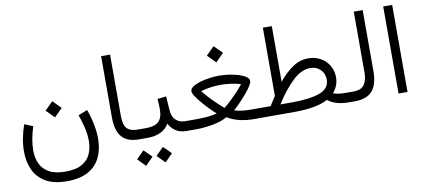

<svg xmlns="http://www.w3.org/2000/svg" viewBox="-77 -946 3200 1443"><g transform="rotate(-10 1523.5 -224.5)"><path d="M327.1 -395.5 388.7 -334 327.1 -272.5 265.6 -334ZM333 142.6Q415.5 142.6 461.9 115.2Q508.3 87.9 527.3 43.2Q546.4 -1.5 546.4 -54.2Q546.4 -108.9 532.2 -163.3Q518.1 -217.8 503.9 -257.3L573.7 -285.2Q595.2 -225.6 606.4 -168.5Q617.7 -111.3 617.7 -59.6Q617.7 20.5 588.4 82.8Q559.1 145 496.3 180.4Q433.6 215.8 333 215.8Q232.9 215.8 170.9 179.4Q108.9 143.1 80.6 80.8Q52.2 18.6 52.2 -59.1Q52.2 -108.4 62 -160.2Q71.8 -211.9 89.4 -261.7L153.8 -235.8Q140.1 -191.9 131.1 -145.8Q122.1 -99.6 122.1 -56.2Q122.1 1 142.8 45.9Q163.6 90.8 210 116.7Q256.3 142.6 333 142.6Z M747.6 -665H815.9V-198.2Q815.9 -127.4 841.8 -100.8Q867.7 -74.2 920.9 -74.2H937.5V0H920.9Q831.5 0 789.6 -48.3Q747.6 -96.7 747.6 -198.2Z M917 -74.2H990.2Q1053.2 -74.2 1083.3 -103Q1113.3 -131.8 1113.3 -194.8Q1113.3 -216.8 1112.1 -236.6Q1110.8 -256.3 1109.4 -274.9L1176.3 -282.7L1183.6 -176.3Q1187 -126.5 1214.1 -100.3Q1241.2 -74.2 1285.6 -74.2H1300.3V0H1284.7Q1230.5 0 1198 -23.7Q1165.5 -47.4 1149.9 -79.6Q1126.5 -38.6 1083.7 -19.3Q1041 0 990.2 0H917ZM1086.4 86.9 1145.5 145.5 1086.4 205.1 1027.8 145.5ZM938 86.9 997.1 145.5 938 205.1 879.4 145.5Z M1592.8 -592.3 1654.3 -530.8 1592.8 -469.2 1531.2 -530.8ZM1594.2 -367.2Q1627.9 -367.2 1667 -361.8Q1706.1 -356.4 1740.5 -346.2Q1774.9 -335.9 1796.9 -320.8Q1818.8 -305.7 1818.8 -286.6Q1818.8 -272.9 1802 -247.1Q1785.2 -221.2 1759.5 -191.4Q1733.9 -161.6 1707.3 -134.5Q1680.7 -107.4 1661.1 -90.8Q1697.8 -79.6 1730.5 -76.9Q1763.2 -74.2 1795.9 -74.2H1872.6V0H1796.4Q1742.7 0 1692.1 -11.2Q1641.6 -22.5 1594.2 -50.3Q1563.5 -31.7 1522.2 -20.8Q1481 -9.8 1438.2 -4.9Q1395.5 0 1359.4 0H1280.8V-74.2H1359.9Q1382.3 -74.2 1412.1 -75.2Q1441.9 -76.2 1472.7 -79.8Q1503.4 -83.5 1527.8 -90.8Q1508.3 -107.9 1481.7 -135Q1455.1 -162.1 1429.4 -191.9Q1403.8 -221.7 1387 -247.3Q1370.1 -272.9 1370.1 -286.6Q1370.1 -306.2 1391.8 -321Q1413.6 -335.9 1448 -346.2Q1482.4 -356.4 1521.2 -361.8Q1560.1 -367.2 1594.2 -367.2ZM1594.2 -297.4Q1565.4 -297.4 1522.5 -292.5Q1479.5 -287.6 1442.4 -275.4Q1475.1 -234.4 1509.3 -200Q1543.5 -165.5 1567.6 -144.3Q1591.8 -123 1594.2 -121.1Q1596.7 -123 1621.3 -144.5Q1646 -166 1680.4 -200.4Q1714.8 -234.9 1747.1 -275.4Q1710 -287.6 1666.7 -292.5Q1623.5 -297.4 1594.2 -297.4Z M2276.4 -378.9Q2329.6 -378.9 2370.6 -355.7Q2411.6 -332.5 2435.3 -292.7Q2459 -252.9 2459 -203.1Q2458.5 -167.5 2447 -139.2Q2435.5 -110.8 2415 -87.9Q2434.6 -81.1 2458 -77.6Q2481.4 -74.2 2528.8 -74.2H2547.4V0H2529.3Q2467.3 0 2428 -12.5Q2388.7 -24.9 2361.3 -47.4Q2319.3 -23.4 2254.2 -11.7Q2189 0 2106 0H1853V-74.2H1937Q1946.8 -91.3 1959.5 -109.6Q1972.2 -127.9 1981.9 -144.5V-665H2050.3V-240.2Q2100.1 -301.3 2155.5 -340.1Q2210.9 -378.9 2276.4 -378.9ZM2278.8 -304.7Q2210.9 -304.7 2143.6 -240.5Q2076.2 -176.3 2011.7 -74.2H2104Q2235.4 -74.2 2311.3 -101.3Q2387.2 -128.4 2387.2 -197.8Q2387.2 -244.1 2356.9 -274.4Q2326.7 -304.7 2278.8 -304.7Z M2527.8 -74.2H2567.4Q2629.9 -74.2 2652.8 -108.9Q2675.8 -143.6 2675.8 -197.8V-665H2743.7V-198.2Q2743.7 -100.1 2701.7 -50Q2659.7 0 2566.9 0H2527.8Z M2968.8 -665V-0.5H2900.4V-665Z"/></g></svg>

Font: Vazirmatn UI NL Light
Style: Regular
Weight: 300
Designer: Saber Rastikerdar
Foundry: Saber Rastikerdar
Version: Version 33.003